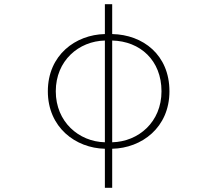

<svg xmlns="http://www.w3.org/2000/svg" viewBox="-20 -701 1040 919"><path d="M482 -20C357 -23 247 -118 247 -264C247 -411 357 -504 482 -507ZM482 198H517V11C658 8 791 -90 791 -264C791 -439 664 -535 517 -538V-681H482V-538C342 -535 209 -438 209 -264C209 -91 342 8 482 11ZM517 -507C651 -504 753 -412 753 -264C753 -117 643 -23 517 -20Z"/></svg>

Font: Harano Aji Gothic TW ExtraLight
Style: Regular
Weight: 250
Foundry: Masamichi Hosoda
Version: HaranoAjiGothicTW-ExtraLight version 20230610;ttx 4.39.4